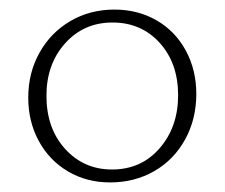

<svg xmlns="http://www.w3.org/2000/svg" viewBox="-20 -684 469 401"><path d="M39 -480Q39 -532 62.5 -574Q86 -616 127 -640Q168 -664 219 -664Q268 -664 307 -641.5Q346 -619 368 -578.5Q390 -538 390 -488Q390 -435 366.5 -392.5Q343 -350 302 -326.5Q261 -303 210 -303Q161 -303 122 -326Q83 -349 61 -389.5Q39 -430 39 -480ZM352 -485Q352 -552 313.5 -594.5Q275 -637 215 -637Q155 -637 116 -593.5Q77 -550 77 -484Q77 -416 116 -373Q155 -330 214 -330Q275 -330 313.5 -374.5Q352 -419 352 -485Z"/></svg>

Font: Ysabeau Infant Light
Style: Regular
Weight: 300
Designer: Christian Thalmann (Catharsis Fonts)
Version: Version 0.003